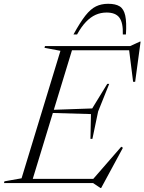

<svg xmlns="http://www.w3.org/2000/svg" viewBox="-58 -942 743 988"><path d="M253 -680.5 171 -696 173.5 -705H319L104 0H-37.5L-35 -9L53 -24.5ZM605.5 -691.5 639.5 -683.5H265L272 -705H612L662 -728H665.5L637.5 -521H627ZM459 25.5 421 0H56.5L63.5 -21.5H461.5L415 -13.5L566 -187L574.5 -181.5L462.5 25.5ZM417.5 -227.5H407.5L410 -355L184 -361.5L189 -376L416.5 -384L494 -510.5H504L447 -368.5ZM490.5 -877.5Q460.5 -877.5 434.2 -865.8Q408 -854 384.2 -829.2Q360.5 -804.5 338.5 -764.5H320Q354.5 -827.5 381.5 -861.8Q408.5 -896 436 -909.2Q463.5 -922.5 498.5 -922.5Q537 -922.5 558 -909.2Q579 -896 586.5 -861.8Q594 -827.5 590 -764.5H574Q576 -824.5 556.5 -851Q537 -877.5 490.5 -877.5Z"/></svg>

Font: Newsreader 60pt Light
Style: Italic
Weight: 300
Italic angle: -17°
Designer: Hugues Gentile
Foundry: Production Type
Version: Version 1.003